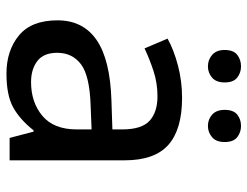

<svg xmlns="http://www.w3.org/2000/svg" viewBox="-108 -666 784 609"><g transform="rotate(90 284.5 -362.0)"><path d="M291 -547Q391 -547 440 -503.5Q489 -460 489 -365V0H418L398 -76H394Q359 -32 320.5 -11Q282 10 214 10Q141 10 93 -29.5Q45 -69 45 -152Q45 -233 107.5 -276Q170 -319 300 -323L391 -326V-357Q391 -419 363.5 -444Q336 -469 286 -469Q244 -469 206 -456.5Q168 -444 134 -428L103 -501Q139 -521 188.5 -534Q238 -547 291 -547ZM316 -257Q221 -254 184.5 -226.5Q148 -199 148 -151Q148 -108 174 -88Q200 -68 241 -68Q305 -68 348 -104Q391 -140 391 -213V-260ZM139 -682Q139 -710 154.5 -722Q170 -734 191 -734Q211 -734 226.5 -722Q242 -710 242 -682Q242 -655 226.5 -642Q211 -629 191 -629Q170 -629 154.5 -642.5Q139 -656 139 -682ZM329 -682Q329 -710 344 -722Q359 -734 380 -734Q400 -734 415.5 -722Q431 -710 431 -682Q431 -655 415.5 -642Q400 -629 380 -629Q359 -629 344 -642.5Q329 -656 329 -682Z"/></g></svg>

Font: Noto Sans New Tai Lue Medium
Style: Regular
Weight: 500
Version: Version 2.003